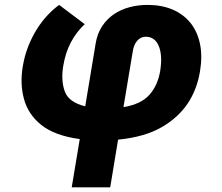

<svg xmlns="http://www.w3.org/2000/svg" viewBox="-20 -573 920 797"><path d="M74.6 -297.6Q82 -342.3 97.5 -381.2Q112.9 -420.1 133.5 -452.6Q154.1 -485.1 177.9 -510.3Q201.7 -535.5 225.5 -552.6L331.7 -472.7Q297.2 -440.3 274.3 -397.4Q251.4 -354.4 242.2 -297.6Q232.6 -237.6 249.3 -192.5Q266 -148.1 333.8 -131.7L377.1 -392.8Q383.9 -433.9 403.8 -464Q423.7 -494 452.4 -513.7Q481.2 -533.4 517.2 -543Q553.3 -552.6 592 -552.6Q651.3 -552.6 696.6 -533.2Q741.8 -513.8 770.6 -478Q799.4 -442.1 810 -391.5Q820.7 -340.9 810.4 -278.1Q797.9 -201 758.9 -143.1Q719.8 -85.2 653.1 -46.2Q581.7 -4.3 470.2 6.7L437.5 204.5H277.7L311.1 4.3Q206.3 -9.9 150.9 -54.7Q96.2 -98.7 79.2 -163.4Q62.5 -225.9 74.6 -297.6ZM599.8 -179Q634.9 -218.4 644.9 -278.1Q655.2 -342.7 639.2 -381.4Q623.2 -420.5 584.9 -420.5Q564.6 -420.5 550.4 -404.8Q536.2 -389.2 531.6 -362.6L492.5 -128.2Q565.7 -140.6 599.8 -179Z"/></svg>

Font: Inter P Extra Bold
Style: Italic
Weight: 800
Italic angle: 9.39999°
Designer: Rasmus Andersson
Foundry: rsms
Version: Version 3.018;git-588b23468